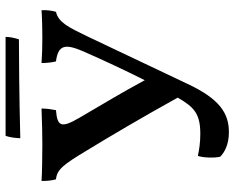

<svg xmlns="http://www.w3.org/2000/svg" viewBox="-98 -754 860 705"><g transform="rotate(-90 332.5 -401.0)"><path d="M550 -811H187C181 -797 178 -770 178 -757C336 -761 480 -762 541 -762C547 -780 550 -797 550 -811ZM648 -679C621 -677 578 -676 547 -676C515 -676 481 -677 454 -679C454 -661 456 -642 460 -626C522 -618 525 -591 497 -526C462 -446 427 -372 391 -300C340 -394 316 -432 253 -540C214 -607 221 -621 281 -626C284 -641 287 -660 287 -679C241 -677 186 -676 154 -676C114 -676 49 -677 21 -679C21 -662 22 -643 27 -626C63 -622 80 -601 134 -511C184 -429 254 -311 327 -179C292 -118 267 -96 194 -96C162 -96 136 -100 113 -105C106 -84 105 -44 110 -23C125 -8 153 9 200 9C269 9 322 -24 378 -144L553 -513C585 -579 603 -617 642 -626C647 -643 649 -660 648 -679Z"/></g></svg>

Font: Vollkorn Semibold
Style: Regular
Weight: 600
Designer: Friedrich Althausen
Foundry: Friedrich Althausen
Version: Version 4.015;PS 004.015;hotconv 1.0.88;makeotf.lib2.5.64775